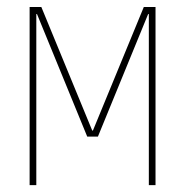

<svg xmlns="http://www.w3.org/2000/svg" viewBox="-20 -540 540 560"><path d="M414.1 0V-499H412.1L265.6 -141.6H234.4L87.9 -499H85.9V0H66.4V-519.5H100.6L249 -159.2H251L399.4 -519.5H433.6V0Z"/></svg>

Font: Mgen+ 1m thin
Style: Regular
Weight: 100
Designer: [Source Han Sans]
Ryoko NISHIZUKA  (kana & ideographs); Paul D. Hunt (Latin, Greek & Cyrillic); Wenlong ZHANG  (bopomofo
Version: Version 1.059.20150602